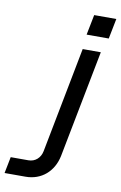

<svg xmlns="http://www.w3.org/2000/svg" viewBox="-240 -737 623 991"><g transform="rotate(10 72.0 -241.5)"><path d="M-143 200H-33C50 200 112 146 129 62L238 -500H143L36 54C29 90 2 114 -33 114H-126ZM150 -577H266L287 -683H171Z"/></g></svg>

Font: Uncut Sans Medium Italic
Style: Regular
Weight: 500
Italic angle: -11°
Designer: Kasper Nordkvist
Foundry: UNCUT.wtf
Version: Version 1.304;Glyphs 3.2 (3246)